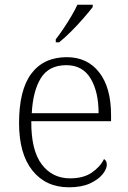

<svg xmlns="http://www.w3.org/2000/svg" viewBox="-20 -786 544 816"><path d="M273 10Q175 10 118 -61Q61 -132 61 -263Q61 -404 113.5 -473.5Q166 -543 264 -543Q351 -543 401.5 -478.5Q452 -414 452 -296V-271H113Q112 -148 157 -88Q202 -28 278 -28Q334 -28 369.5 -52Q405 -76 422 -110Q434 -103 434 -86Q434 -68 416 -45.5Q398 -23 362.5 -6.5Q327 10 273 10ZM399 -305Q399 -396 365 -452.5Q331 -509 262 -509Q188 -509 154 -454.5Q120 -400 115 -305ZM217 -619Q232 -638 249.5 -664Q267 -690 283 -717Q299 -744 309 -766H374V-756Q361 -739 336 -710Q311 -681 282.5 -652.5Q254 -624 231 -606H217Z"/></svg>

Font: Noto Serif Tibetan ExtraLight
Style: Regular
Weight: 200
Designer: Monotype Design Team
Foundry: Monotype Imaging Inc.
Version: Version 2.103; ttfautohint (v1.8.4.7-5d5b)